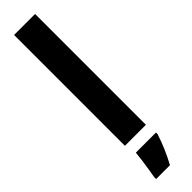

<svg xmlns="http://www.w3.org/2000/svg" viewBox="-338 -735 931 931"><g transform="rotate(-45 128.0 -269.5)"><path d="M200 0H56V-760H200ZM208 72Q196 110 179.5 148Q163 186 144 221H49V208Q52 190 56.5 163.5Q61 137 64.5 109.5Q68 82 70 61H208Z"/></g></svg>

Font: Noto Sans Sinhala ExtraCondensed ExtraBold
Style: Regular
Weight: 800
Width: 2
Designer: Jelle Bosma - Monotype Design Team
Foundry: Monotype Imaging Inc.
Version: Version 2.006; ttfautohint (v1.8.4.7-5d5b)